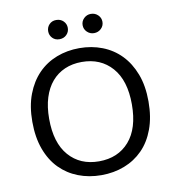

<svg xmlns="http://www.w3.org/2000/svg" viewBox="-87 -854 862 944"><g transform="rotate(-10 344.5 -382.0)"><path d="M634 -304Q634 -226 612 -166.5Q590 -107 551 -67.5Q512 -28 459 -7.5Q406 13 344 13Q282 13 229 -7.5Q176 -28 137 -67.5Q98 -107 76 -166.5Q54 -226 54 -304Q54 -382 76.5 -441Q99 -500 138 -540Q177 -580 230 -600.5Q283 -621 344 -621Q405 -621 458 -600.5Q511 -580 550 -540Q589 -500 611.5 -441Q634 -382 634 -304ZM551 -304Q551 -424 494.5 -488Q438 -552 344 -552Q297 -552 259 -535.5Q221 -519 194 -487.5Q167 -456 152.5 -410Q138 -364 138 -304Q138 -184 194 -120Q250 -56 344 -56Q439 -56 495 -120Q551 -184 551 -304ZM306 -729Q306 -709 292 -695Q278 -681 256 -681Q235 -681 221.5 -695Q208 -709 208 -729Q208 -749 221.5 -763Q235 -777 256 -777Q278 -777 292 -763Q306 -749 306 -729ZM479 -729Q479 -709 464.5 -695Q450 -681 429 -681Q409 -681 394.5 -695Q380 -709 380 -729Q380 -749 394.5 -763Q409 -777 429 -777Q450 -777 464.5 -763Q479 -749 479 -729Z"/></g></svg>

Font: Baloo Chettan 2
Style: Regular
Weight: 400
Designer: Maithili Shingre, Unnati Kotecha and Ek Type
Foundry: Ek Type
Version: Version 1.640;hotconv 1.0.111;makeotfexe 2.5.65597; ttfautoh